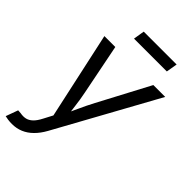

<svg xmlns="http://www.w3.org/2000/svg" viewBox="-280 -813 1117 1117"><g transform="rotate(45 278.5 -255.0)"><path d="M-9.8 199.7 17.6 124.5 40 126Q63.5 130.4 83 126Q102.5 121.6 120.4 104.7Q138.2 87.9 154.8 55.2L183.6 0.5L66.9 -535.6H156.7L219.2 -221.2Q228.5 -175.3 233.9 -129.4Q239.3 -83.5 245.6 -40H216.8Q237.8 -83.5 258.3 -129.4Q278.8 -175.3 303.2 -221.2L469.7 -535.6H567.4L225.1 86.4Q203.1 126 176 152.8Q148.9 179.7 116.9 193.1Q85 206.5 48.3 206.5Q29.8 206.5 14.4 204.3Q-1 202.1 -9.8 199.7ZM481 -715.8 469.2 -647H199.2L210.4 -715.8Z"/></g></svg>

Font: Inter 20pt
Style: Italic
Weight: 400
Italic angle: -9.3988°
Version: Version 4.001;git-66647c0bb